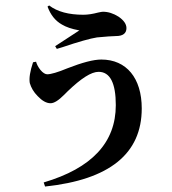

<svg xmlns="http://www.w3.org/2000/svg" viewBox="-20 -619 628 703"><path d="M145 64C381 39 499 -56 499 -222C499 -333 443 -401 351 -401C322 -401 281 -390 227 -369C191 -354 166 -347 153 -347C146 -347 137 -352 128 -363C120 -373 115 -383 112 -393L101 -391C90 -358 86 -333 89 -315C94 -298 103 -282 118 -267C134 -250 150 -241 165 -241C178 -241 194 -251 215 -272C220 -277 223 -280 225 -282C226 -283 227 -284 228 -285C277 -332 314 -356 341 -356C383 -356 404 -315 404 -234C404 -97 316 -3 140 49ZM188 -440C192 -441 199 -443 208 -446C267 -466 310 -478 335 -482C368 -485 392 -487 405 -487C430 -487 443 -497 443 -516C443 -531 433 -545 414 -558C395 -570 376 -576 357 -576C354 -576 348 -575 339 -573C320 -568 302 -565 285 -565C232 -565 190 -576 160 -599L154 -595C165 -565 182 -543 207 -529C222 -520 242 -513 269 -508H271C260 -501 236 -485 199 -461C191 -456 185 -452 182 -450Z"/></svg>

Font: AllPunType Bold
Style: Regular
Weight: 700
Version: 1.0